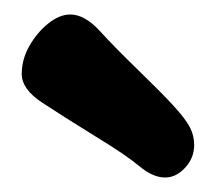

<svg xmlns="http://www.w3.org/2000/svg" viewBox="-20 -895 298 265"><path d="M10 -793Q10 -813 20.5 -831.5Q31 -850 46.5 -862.5Q62 -875 77 -875Q97 -875 118 -852Q139 -829 170 -799Q203 -767 219.5 -749Q236 -731 242 -719.5Q248 -708 248 -695Q248 -677 235.5 -663.5Q223 -650 208 -650Q191 -650 172.5 -665.5Q154 -681 113 -706Q66 -735 38 -753.5Q10 -772 10 -793Z"/></svg>

Font: Kalam Variable Light
Style: Regular
Weight: 300
Designer: Lipi Raval, Jonny Pinhorn
Foundry: Indian Type Foundry
Version: Version 3.000